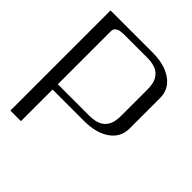

<svg xmlns="http://www.w3.org/2000/svg" viewBox="-214 -933 1073 1073"><g transform="rotate(45 323.0 -396.0)"><path d="M375 -750H208.5Q194.3 -750 187.3 -749.8Q180.2 -749.5 168.5 -748.5Q156.7 -747.6 150.6 -744.9Q144.5 -742.2 137.7 -737.8Q130.9 -733.4 127.9 -726.1Q125 -718.8 125 -708.5V-291.5H375Q399.9 -291.5 419.9 -296.4Q439.9 -301.3 452.6 -308.8Q465.3 -316.4 474.6 -328.1Q483.9 -339.8 488.8 -350.3Q493.7 -360.8 496.3 -375.5Q499 -390.1 499.5 -399.9Q500 -409.7 500 -422.9V-618.7Q500 -631.8 499.5 -641.6Q499 -651.4 496.3 -666Q493.7 -680.7 488.8 -691.2Q483.9 -701.7 474.6 -713.4Q465.3 -725.1 452.6 -732.7Q439.9 -740.2 419.9 -745.1Q399.9 -750 375 -750ZM41.5 -791.5H375Q468.8 -791.5 526.1 -751.2Q583.5 -710.9 583.5 -641.6V-399.9Q583.5 -330.6 526.1 -290.3Q468.8 -250 375 -250H125V0H41.5Z"/></g></svg>

Font: Gputeks
Style: Regular
Weight: 500
Version: Version 0.9